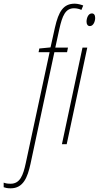

<svg xmlns="http://www.w3.org/2000/svg" viewBox="-151 -785 538 1045"><path d="M-93 240C-24 240 -1 180 15 107L145 -501H214L219 -526H150L172 -627C188 -699 205 -740 252 -740C267 -740 282 -736 292 -731L302 -755C293 -759 272 -765 256 -765C194 -765 168 -723 148 -635L124 -527L63 -521L59 -501H119L-11 104C-25 169 -42 215 -93 215C-111 215 -120 213 -131 209V234C-123 237 -111 240 -93 240ZM338 -643C358 -643 367 -670 367 -687C367 -704 360 -712 349 -712C329 -712 320 -686 320 -667C320 -652 327 -643 338 -643ZM186 0H212L324 -526H298Z"/></svg>

Font: Noto Sans ExtraCondensed Thin
Style: Italic
Weight: 100
Width: 2
Italic angle: -12°
Designer: Monotype Design Team
Foundry: Monotype Imaging Inc.
Version: Version 2.013